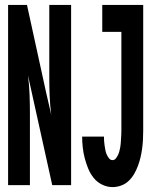

<svg xmlns="http://www.w3.org/2000/svg" viewBox="-20 -755 640 783"><path d="M439 8Q417 8 396.5 -2Q376 -12 362 -29.5Q348 -47 339.5 -68Q331 -89 325.5 -110Q320 -131 317.5 -153.5Q315 -176 315 -198H404Q404 -189 404.5 -180Q405 -171 406.5 -162Q408 -153 409.5 -144Q411 -135 414.5 -126.5Q418 -118 424 -110Q430 -102 439 -102Q447 -102 452.5 -109Q458 -116 461.5 -123.5Q465 -131 467 -139Q469 -147 470.5 -155Q472 -163 472.5 -171.5Q473 -180 473.5 -188Q474 -196 474.5 -204.5Q475 -213 475 -221V-625H397V-735H564V-221Q564 -203 563 -184.5Q562 -166 559.5 -148Q557 -130 553 -113Q549 -96 542.5 -78.5Q536 -61 527 -45.5Q518 -30 505 -17.5Q492 -5 474.5 1.5Q457 8 439 8ZM13 0V-735H90L168 -378L189 -287Q184 -325 182.5 -363.5Q181 -402 181 -441V-735H270V0H193L94 -448Q99 -410 100.5 -371.5Q102 -333 102 -294V0Z"/></svg>

Font: Iosevka SS04 XBd Ex
Style: Regular
Weight: 800
Width: 7
Monospace: yes
Designer: Belleve Invis
Foundry: Belleve Invis
Version: Version 19.0.0; ttfautohint (v1.8.4)